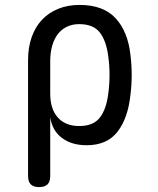

<svg xmlns="http://www.w3.org/2000/svg" viewBox="-20 -580 640 780"><path d="M139 180Q116 180 105 169Q94 158 94 135V-336Q94 -387 108.5 -428.5Q123 -470 150 -499Q177 -528 216 -544Q255 -560 303 -560Q400 -560 450 -505.5Q500 -451 510 -356Q515 -316 515 -275.5Q515 -235 510 -195Q500 -100 457.5 -45Q415 10 332 10Q270 10 230.5 -20.5Q191 -51 184 -105V135Q184 158 173 169Q162 180 139 180ZM302 -68Q359 -68 385.5 -102Q412 -136 420 -200Q425 -238 425 -275.5Q425 -313 420 -350Q412 -414 385.5 -448Q359 -482 302 -482Q274 -482 252 -471.5Q230 -461 215 -441.5Q200 -422 192 -394Q184 -366 184 -330V-200Q184 -137 215 -102.5Q246 -68 302 -68Z"/></svg>

Font: Maple Mono NF
Style: Regular
Weight: 400
Monospace: yes
Designer: subframe7536
Version: Version 7.000